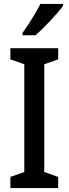

<svg xmlns="http://www.w3.org/2000/svg" viewBox="-20 -960 351 980"><path d="M302 -931V-940H186C164 -896 130 -841 95 -792V-780H161C205 -818 275 -892 302 -931ZM277 0V-57L206 -82V-632L277 -657V-714H33V-657L104 -632V-82L33 -57V0Z"/></svg>

Font: Noto Sans Sinhala Condensed Medium
Style: Regular
Weight: 500
Width: 3
Designer: Jelle Bosma - Monotype Design Team
Foundry: Monotype Imaging Inc.
Version: Version 2.006